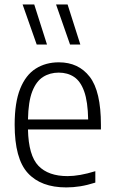

<svg xmlns="http://www.w3.org/2000/svg" viewBox="-20 -828 510 858"><path d="M276 9.5Q163 9.5 104.2 -54.8Q45.5 -119 45.5 -271Q45.5 -370 70.2 -431.5Q95 -493 139.5 -521.2Q184 -549.5 243 -549.5Q331 -549.5 381 -484.8Q431 -420 431 -270V-249.5H105Q107.5 -133 151.8 -87Q196 -41 282 -41Q335 -41 406 -63V-12Q370 -0.5 338.5 4.5Q307 9.5 276 9.5ZM242.5 -503.5Q203 -503.5 172.5 -484.2Q142 -465 124.2 -419.5Q106.5 -374 105 -294H374Q372.5 -374 356.2 -419.5Q340 -465 311 -484.2Q282 -503.5 242.5 -503.5ZM293 -629 230.5 -808H282L339 -629ZM144 -629 81 -808H133L190 -629Z"/></svg>

Font: Encode Sans SemiCondensed SemiCondensed Light
Style: Regular
Weight: 300
Width: 4
Designer: Multiple Designers
Foundry: Impallari Type
Version: Version 3.000; ttfautohint (v1.8.3) -l 8 -r 50 -G 200 -x 14 